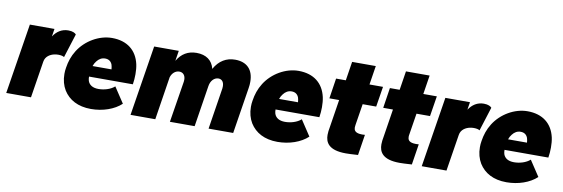

<svg xmlns="http://www.w3.org/2000/svg" viewBox="-51 -1025 4098 1398"><g transform="rotate(10 1998.0 -326.0)"><path d="M388 -527C339 -527 303 -502 277 -463L286 -520H104L21 0H204L247 -271C253 -312 289 -331 318 -337C328 -339 338 -340 347 -340C368 -340 385 -335 390 -330L446 -507C439 -516 421 -527 388 -527Z M677 -145C634 -145 608 -162 598 -191C595 -200 594 -211 594 -222H918C922 -247 924 -272 924 -297C924 -323 922 -348 917 -371C895 -469 824 -528 711 -528C616 -528 518 -471 465 -387C438 -344 425 -302 418 -257C415 -241 414 -225 414 -210C414 -165 425 -125 445 -92C484 -30 551 8 648 8C735 8 819 -21 871 -70L795 -185C765 -158 718 -145 677 -145ZM687 -372C713 -372 731 -360 740 -336C743 -326 745 -315 746 -302H606C611 -317 618 -329 626 -339C642 -360 662 -372 687 -372Z M1621 -528C1557 -528 1504 -498 1468 -433C1453 -495 1406 -528 1336 -528C1272 -528 1225 -499 1193 -444L1205 -520H1023L940 0H1123L1173 -319C1183 -351 1207 -372 1236 -372C1264 -372 1281 -351 1281 -320C1281 -315 1281 -310 1280 -305L1231 0H1414L1462 -305C1468 -345 1494 -372 1525 -372C1551 -372 1566 -352 1566 -321C1566 -316 1566 -311 1565 -305L1517 0H1699L1753 -341C1756 -358 1757 -373 1757 -388C1757 -478 1708 -528 1621 -528Z M2056 -145C2013 -145 1987 -162 1977 -191C1974 -200 1973 -211 1973 -222H2297C2301 -247 2303 -272 2303 -297C2303 -323 2301 -348 2296 -371C2274 -469 2203 -528 2090 -528C1995 -528 1897 -471 1844 -387C1817 -344 1804 -302 1797 -257C1794 -241 1793 -225 1793 -210C1793 -165 1804 -125 1824 -92C1863 -30 1930 8 2027 8C2114 8 2198 -21 2250 -70L2174 -185C2144 -158 2097 -145 2056 -145ZM2066 -372C2092 -372 2110 -360 2119 -336C2122 -326 2124 -315 2125 -302H1985C1990 -317 1997 -329 2005 -339C2021 -360 2041 -372 2066 -372Z M2691 -370 2715 -520H2615L2637 -660H2462L2440 -520H2368L2345 -370H2417L2384 -160C2381 -144 2378 -125 2378 -106C2378 -52 2403 4 2532 4C2549 4 2577 3 2622 0L2646 -153C2639 -153 2632 -152 2626 -152C2619 -152 2614 -153 2608 -153C2571 -157 2564 -176 2564 -194C2564 -201 2565 -208 2566 -213L2591 -370Z M3089 -370 3113 -520H3013L3035 -660H2860L2838 -520H2766L2743 -370H2815L2782 -160C2779 -144 2776 -125 2776 -106C2776 -52 2801 4 2930 4C2947 4 2975 3 3020 0L3044 -153C3037 -153 3030 -152 3024 -152C3017 -152 3012 -153 3006 -153C2969 -157 2962 -176 2962 -194C2962 -201 2963 -208 2964 -213L2989 -370Z M3460 -527C3411 -527 3375 -502 3349 -463L3358 -520H3176L3093 0H3276L3319 -271C3325 -312 3361 -331 3390 -337C3400 -339 3410 -340 3419 -340C3440 -340 3457 -335 3462 -330L3518 -507C3511 -516 3493 -527 3460 -527Z M3749 -145C3706 -145 3680 -162 3670 -191C3667 -200 3666 -211 3666 -222H3990C3994 -247 3996 -272 3996 -297C3996 -323 3994 -348 3989 -371C3967 -469 3896 -528 3783 -528C3688 -528 3590 -471 3537 -387C3510 -344 3497 -302 3490 -257C3487 -241 3486 -225 3486 -210C3486 -165 3497 -125 3517 -92C3556 -30 3623 8 3720 8C3807 8 3891 -21 3943 -70L3867 -185C3837 -158 3790 -145 3749 -145ZM3759 -372C3785 -372 3803 -360 3812 -336C3815 -326 3817 -315 3818 -302H3678C3683 -317 3690 -329 3698 -339C3714 -360 3734 -372 3759 -372Z"/></g></svg>

Font: Arthouse Owned Black
Style: Italic
Weight: 900
Italic angle: -10°
Designer: Jeremy Tribby
Foundry: Tribby Type
Version: Version 1.000;PS 001.000;hotconv 1.0.88;makeotf.lib2.5.64775